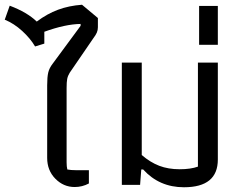

<svg xmlns="http://www.w3.org/2000/svg" viewBox="-35 -780 1013 810"><path d="M164 -114V-420Q164 -455 168.5 -474Q173 -493 187 -511L305 -671V-679Q240 -678 152 -646V-596L113 -584Q93 -618 58.5 -649.5Q24 -681 -15 -697L6 -756Q80 -728 120 -689Q164 -722 210 -739Q256 -756 311 -760L378 -704V-665Q378 -653 373.5 -642.5Q369 -632 359 -619L259 -473Q251 -460 248.5 -447Q246 -434 246 -409V-95Q246 -77 249 -65Q264 -62 286 -62H340V-6Q312 9 280 9Q233 9 198.5 -26Q164 -61 164 -114Z M569 -65H561L556 0H479V-516H563V-126Q599 -95 637 -80.5Q675 -66 723 -66Q769 -66 800 -77V-516H884V-107Q884 10 741 10Q637 10 569 -65Z M805 -755H884V-591H805Z"/></svg>

Font: Athiti Medium
Style: Regular
Weight: 500
Designer: CadsonDemak Team
Foundry: CadsonDemak
Version: Version 1.032